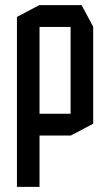

<svg xmlns="http://www.w3.org/2000/svg" viewBox="-20 -528 429 748"><path d="M134 -423V-508H298L343 -424V-423ZM46 200V-84H47L134 0V200ZM119 0 46 -84V-85H255V0ZM46 -85V-462L133 -508H134V-85ZM255 0V-423H343V-46L256 0Z"/></svg>

Font: Foldit
Style: Regular
Weight: 400
Version: Version 1.003